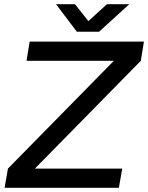

<svg xmlns="http://www.w3.org/2000/svg" viewBox="-20 -899 709 919"><path d="M525 -608H107L122 -700H669L654 -608L147 -92H565L549 0H2L18 -92ZM248 -879H339L403 -798L492 -879H599L454 -747H348Z"/></svg>

Font: Oak Sans Medium
Style: Italic
Weight: 500
Italic angle: -9.49998°
Foundry: Erik Kennedy, Walven
Version: Version 1.000